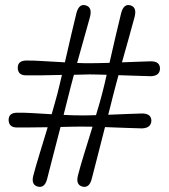

<svg xmlns="http://www.w3.org/2000/svg" viewBox="-20 -722 656 747"><path d="M336.5 -24.5Q327 10.5 300.5 4Q274.5 -3 283 -38.5Q291.5 -72 307.5 -123.8Q323.5 -175.5 340 -229Q313.5 -229.5 295.5 -229.5Q279 -229.5 258.5 -229Q238 -228.5 215.5 -228Q200.5 -170.5 186 -114Q171.5 -57.5 163 -24.5Q153.5 10.5 127 4Q100.5 -3 109.5 -38.5Q118 -71.5 133.8 -122.8Q149.5 -174 165.5 -227Q131 -226.5 99.5 -226.2Q68 -226 47 -226Q14.5 -225.5 13.5 -255Q13.5 -283.5 47 -283.5Q70.5 -284 106.5 -282Q142.5 -280 181 -277.5Q187.5 -300 193.2 -320.5Q199 -341 203.5 -358Q207.5 -373.5 211.8 -391.8Q216 -410 221 -430.5Q181.5 -429.5 144 -429Q106.5 -428.5 82.5 -429Q50 -428 49 -458Q49 -486 82 -486.5Q108 -487 149 -484.2Q190 -481.5 232.5 -479.5Q245 -533.5 257 -586Q269 -638.5 277.5 -671.5Q287.5 -709 314 -701Q340 -693.5 330 -655.5Q321.5 -624.5 307.8 -576.2Q294 -528 280 -477Q293.5 -476.5 305.8 -476.2Q318 -476 329 -476Q345 -476 364.8 -476.5Q384.5 -477 406 -477.5Q418.5 -532 430.8 -585.2Q443 -638.5 451.5 -671.5Q461.5 -709 488 -701Q513.5 -693.5 503.5 -655.5Q495.5 -625 482 -577.2Q468.5 -529.5 454.5 -479.5Q487.5 -480.5 517.2 -481.8Q547 -483 567 -483.5Q602 -483.5 602.5 -455.5Q602 -426.5 566.5 -425.5Q544.5 -426 510.8 -427.2Q477 -428.5 441 -429.5Q434.5 -405.5 428.5 -383.2Q422.5 -361 418 -342.5Q414.5 -328 410.2 -311.2Q406 -294.5 401 -275.5Q438.5 -277 474.2 -278.5Q510 -280 532.5 -280.5Q568 -280.5 569 -253Q568 -223.5 532 -222.5Q507.5 -223 468.2 -224.5Q429 -226 388.5 -227.5Q374 -170 359.5 -113.8Q345 -57.5 336.5 -24.5ZM244.5 -342.5Q237.5 -314.5 227.5 -275Q246.5 -274 264 -273.5Q281.5 -273 296 -273Q308.5 -273 323 -273.2Q337.5 -273.5 353.5 -274Q360.5 -297.5 366.8 -318.8Q373 -340 377.5 -358Q381.5 -373.5 386 -392Q390.5 -410.5 395 -431Q376.5 -431.5 359.5 -432Q342.5 -432.5 328.5 -432.5Q315.5 -432 300 -431.8Q284.5 -431.5 267.5 -431Q261 -406.5 255 -383.8Q249 -361 244.5 -342.5Z"/></svg>

Font: Fraunces 72pt SuperSoft
Style: Regular
Weight: 400
Version: Version 1.000;[b76b70a41]